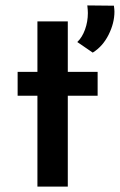

<svg xmlns="http://www.w3.org/2000/svg" viewBox="-20 -688 442 708"><path d="M230 -609V-423H340V-335H230V0H118V-335H45V-423H118V-609ZM265 -533Q283 -550 293.5 -579Q304 -608 304 -640Q304 -650 302 -668L400 -667Q402 -653 402 -645Q402 -603 380.5 -560Q359 -517 322 -494Z"/></svg>

Font: Josefin Sans SemiBold
Style: Regular
Weight: 600
Designer: Santiago Orozco
Foundry: Typemade
Version: Version 2.000